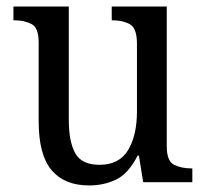

<svg xmlns="http://www.w3.org/2000/svg" viewBox="-20 -556 629 586"><path d="M252 10Q177 10 137.5 -36.5Q98 -83 98 -186V-427Q98 -471 76.5 -482.5Q55 -494 24 -494H21V-536H190V-190Q190 -124 209.5 -88.5Q229 -53 284 -53Q344 -53 371 -98Q398 -143 398 -216V-422Q398 -470 376.5 -482Q355 -494 324 -494H321V-536H489V-109Q489 -64 511.5 -53Q534 -42 564 -42H567V0H417L404 -81H400Q372 -26 334.5 -8Q297 10 252 10Z"/></svg>

Font: Noto Serif Myanmar SemiCondensed
Style: Regular
Weight: 400
Width: 4
Designer: Ben Mitchell and the Monotype Design Team
Foundry: Monotype Imaging Inc.
Version: Version 2.106; ttfautohint (v1.8.4.7-5d5b)